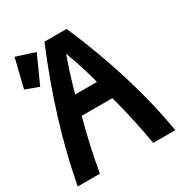

<svg xmlns="http://www.w3.org/2000/svg" viewBox="-174 -866 933 990"><g transform="rotate(-30 293.0 -371.0)"><path d="M54.7 -742.2 166 -706.1 91.8 -542 12.7 -571.3ZM2.4 0Q67.9 -351.6 227.1 -732.4H358.9Q523.9 -351.6 583.5 0H451.7Q425.8 -155.3 384.8 -305.2H202.1Q161.6 -156.7 134.3 0ZM357.9 -417.5Q334 -511.7 293 -623Q252.9 -511.7 228.5 -417.5Z"/></g></svg>

Font: Consola Mono
Style: Bold
Weight: 700
Monospace: yes
Designer: Wojciech Kalinowski "wmk69" (wmk69@o2.pl)
Foundry: Wojciech Kalinowski "wmk69" (wmk69@o2.pl)
Version: Version 2.1.0